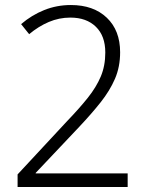

<svg xmlns="http://www.w3.org/2000/svg" viewBox="-20 -744 591 764"><path d="M50 -50 247 -262Q296 -313 329.5 -355Q363 -397 381 -439.5Q399 -482 399 -535Q399 -601 361.5 -637.5Q324 -674 260 -674Q215 -674 174 -656.5Q133 -639 96 -608L64 -648Q106 -684 156 -704Q206 -724 262 -724Q352 -724 405 -673.5Q458 -623 458 -536Q458 -478 437.5 -430.5Q417 -383 380.5 -337Q344 -291 295 -239L122 -56V-54H488V0H50Z"/></svg>

Font: Noto Sans Gurmukhi UI Light
Style: Regular
Weight: 300
Designer: Jelle Bosma - Monotype Design Team
Foundry: Monotype Imaging Inc.
Version: Version 2.004; ttfautohint (v1.8.4.7-5d5b)